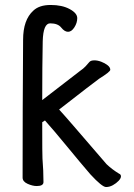

<svg xmlns="http://www.w3.org/2000/svg" viewBox="-20 -733 540 773"><path d="M407 20Q391 20 344 -31Q306 -75 251 -142Q196 -209 161 -248L150 -241Q150 -103 151 -95Q155 -46 155 0Q155 16 128 16Q111 16 91 7Q71 -2 71 -18Q71 -296 73 -573Q73 -653 114 -690Q138 -713 184 -713Q230 -713 260.5 -696.5Q291 -680 291 -660Q291 -641 279.5 -623Q268 -605 254 -605Q240 -605 226.5 -622Q213 -639 182 -639Q154 -639 152 -567Q150 -471 150 -330L303 -448Q315 -456 324.5 -466Q334 -476 339.5 -483Q345 -490 360 -490Q373 -490 387.5 -484.5Q402 -479 413 -470.5Q424 -462 424 -452Q424 -444 379 -416Q358 -401 218 -292Q240 -268 274.5 -228Q309 -188 409 -72Q431 -51 459 -34Q467 -31 467 -23Q467 -15 457.5 -5Q448 5 434.5 12.5Q421 20 407 20Z"/></svg>

Font: LXGW WenKai Mono Medium
Style: Regular
Weight: 500
Monospace: yes
Designer: LXGW / Fontworks Inc.
Foundry: LXGW / Fontworks Inc.
Version: Version 1.520; June 14, 2025